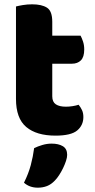

<svg xmlns="http://www.w3.org/2000/svg" viewBox="-20 -613 440 889"><path d="M222 -167Q222 -141 238.5 -130Q255 -119 285 -119Q300 -119 316 -121.5Q332 -124 344 -128Q353 -117 359.5 -103.5Q366 -90 366 -71Q366 -33 337.5 -9Q309 15 237 15Q149 15 101.5 -25Q54 -65 54 -155V-583Q65 -586 85.5 -589.5Q106 -593 129 -593Q173 -593 197.5 -577.5Q222 -562 222 -512V-448H353Q359 -437 364.5 -420.5Q370 -404 370 -384Q370 -349 354.5 -333.5Q339 -318 313 -318H222ZM234 223Q217 241 197.5 248.5Q178 256 155 256Q117 256 91 233Q112 191 122.5 151.5Q133 112 138 73Q154 65 175.5 58.5Q197 52 219 52Q251 52 271 64Q291 76 291 104Q291 116 285.5 132.5Q280 149 272 165.5Q264 182 254 197.5Q244 213 234 223Z"/></svg>

Font: Baloo Paaji
Style: Regular
Weight: 400
Designer: Shuchita Grover and Ek Type
Foundry: Ek Type
Version: Version 1.443;PS 1.000;hotconv 16.6.51;makeotf.lib2.5.65220;